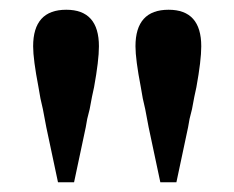

<svg xmlns="http://www.w3.org/2000/svg" viewBox="-20 -840 481 394"><path d="M183 -745Q183 -716 173 -661Q169 -644 164 -616L159 -596Q157 -586 156 -579L132 -466H99L75 -579Q73 -591 68 -616L63 -638L59 -661Q48 -718 48 -745Q48 -820 116 -820Q183 -820 183 -745ZM393 -745Q393 -716 383 -661Q379 -644 374 -616L369 -596Q367 -586 366 -579L342 -466H309L285 -579Q283 -591 278 -616L273 -638L269 -661Q258 -718 258 -745Q258 -820 326 -820Q393 -820 393 -745Z"/></svg>

Font: Source Han Serif SC
Style: Bold
Weight: 700
Designer: Ryoko NISHIZUKA  (kana & ideographs); Frank Grießhammer (Latin, Greek & Cyrillic); Wenlong ZHANG  (bopomofo); Sandoll Co
Foundry: Adobe Systems Incorporated
Version: Version 1.001 October 20, 2017